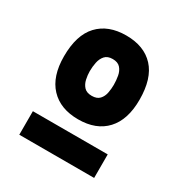

<svg xmlns="http://www.w3.org/2000/svg" viewBox="-133 -811 706 742"><g transform="rotate(30 220.5 -440.5)"><path d="M221 -336Q141 -336 96.5 -383.5Q52 -431 52 -520Q52 -615 96.5 -662.5Q141 -710 221 -710Q301 -710 345 -662.5Q389 -615 389 -520Q389 -431 345 -383.5Q301 -336 221 -336ZM221 -441Q244 -441 255.5 -453.5Q267 -466 270.5 -484.5Q274 -503 274 -520Q274 -540 270.5 -559.5Q267 -579 255.5 -592Q244 -605 221 -605Q198 -605 186.5 -592Q175 -579 171 -559.5Q167 -540 167 -520Q167 -503 171 -484.5Q175 -466 186.5 -453.5Q198 -441 221 -441ZM54 -171V-276H388V-171Z"/></g></svg>

Font: Haskoy ExtraBold
Style: Regular
Weight: 800
Designer: Ertekin Erdin
Foundry: Ertekin Erdin
Version: Version 2.000; ttfautohint (v1.8.4.7-5d5b)